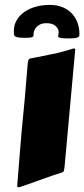

<svg xmlns="http://www.w3.org/2000/svg" viewBox="-20 -747 351 800"><path d="M70.8 -207Q77.6 -273.9 83.5 -339.4Q89.4 -404.8 94.7 -473.6Q95.7 -489.7 97.9 -495.8Q100.1 -502 108.9 -503.9Q150.4 -512.2 195.8 -521.2Q241.2 -530.3 283.7 -544.4Q285.2 -544.9 288.1 -544.9Q293.5 -544.9 293.5 -541L249.5 -57.6Q248 -41.5 246.1 -35.4Q244.1 -29.3 235.4 -27.3Q193.8 -14.6 151.4 1.2Q108.9 17.1 61.5 32.7Q60.1 33.2 57.1 33.2Q51.8 33.2 51.8 28.3Q51.8 27.8 52.7 14.6Q53.7 1.5 55.4 -19Q57.1 -39.6 59.1 -65.4Q61 -91.3 63.2 -117.2Q65.4 -143.1 67.4 -166.7Q69.3 -190.4 70.8 -207ZM222.7 -600.1Q223.1 -602.5 223.9 -606Q224.6 -609.4 224.6 -613.3Q224.6 -626.5 211.9 -638.4Q199.2 -650.4 173.8 -650.4Q158.2 -650.4 147.7 -645.5Q137.2 -640.6 130.9 -633.3Q124.5 -626 122.1 -617.7Q119.6 -609.4 119.6 -602.1Q119.6 -601.6 119.9 -601.3Q120.1 -601.1 120.1 -600.6Q119.6 -598.1 118.4 -595.9Q117.2 -593.8 113.5 -592.3Q109.9 -590.8 103 -590.1Q96.2 -589.4 84 -589.4Q65.4 -589.4 55.9 -591.1Q46.4 -592.8 42.5 -595.9Q38.6 -599.1 38.1 -604.2Q37.6 -609.4 37.6 -616.7Q37.6 -643.1 49.8 -663.3Q62 -683.6 82.5 -697.8Q103 -711.9 129.9 -719.2Q156.7 -726.6 186 -726.6Q219.2 -726.6 242.9 -716.1Q266.6 -705.6 281.7 -688.2Q296.9 -670.9 304 -649.2Q311 -627.4 311 -605Q311 -600.1 309.8 -596.7Q308.6 -593.3 303.7 -591.1Q298.8 -588.9 289.6 -587.9Q280.3 -586.9 263.7 -586.9Q250.5 -586.9 242.4 -587.6Q234.4 -588.4 229.7 -589.6Q225.1 -590.8 223.6 -592.8Q222.2 -594.7 222.2 -597.2Q222.2 -598.1 222.4 -598.6Q222.7 -599.1 222.7 -600.1Z"/></svg>

Font: Carter One
Style: Regular
Weight: 400
Designer: vernon adams
Foundry: vernon adams
Version: Version 1.000